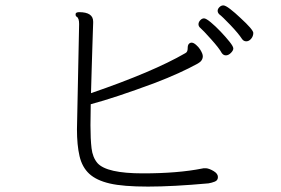

<svg xmlns="http://www.w3.org/2000/svg" viewBox="-20 -708 1040 711"><path d="M876 -564Q882 -555 892 -555Q902 -555 910 -564.5Q918 -574 918 -586Q918 -598 870 -642Q850 -661 832.5 -674.5Q815 -688 807 -688Q799 -688 792.5 -681.5Q786 -675 786 -668Q786 -661 792 -655Q803 -647 833 -615.5Q863 -584 876 -564ZM316 -322Q406 -346 554 -401Q648 -437 713 -473Q731 -483 731 -500Q731 -509 721 -525Q716 -533 706.5 -541.5Q697 -550 690 -550H687Q675 -547 675 -531V-529Q675 -515 666 -511Q547 -442 317 -363Q318 -407 319.5 -451.5Q321 -496 322 -533Q323 -570 324 -594.5Q325 -619 325 -623V-628Q325 -663 273 -663Q262 -663 260 -657V-654Q260 -648 264 -646Q273 -641 273 -619L265 -229Q265 -171 274.5 -130Q284 -89 310.5 -64.5Q337 -40 386.5 -28.5Q436 -17 528 -17Q620 -17 752 -29Q764 -31 775.5 -35.5Q787 -40 787 -52.5Q787 -65 771 -74.5Q755 -84 743 -85H739Q732 -85 729 -84Q639 -66 509 -66Q375 -66 341 -104Q323 -125 319 -159Q315 -193 315 -244ZM801 -512Q807 -503 816.5 -503Q826 -503 835 -512Q844 -521 844 -528.5Q844 -536 830 -553.5Q816 -571 797 -591Q778 -611 760.5 -625.5Q743 -640 735.5 -640Q728 -640 721.5 -633Q715 -626 715 -618Q715 -610 723 -603.5Q731 -597 761.5 -563Q792 -529 801 -512Z"/></svg>

Font: LXGW WenKai TC Light
Style: Regular
Weight: 300
Designer: LXGW / Fontworks Inc.
Foundry: LXGW / Fontworks Inc.
Version: Version 1.330